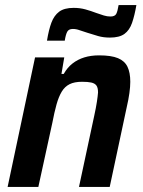

<svg xmlns="http://www.w3.org/2000/svg" viewBox="-20 -736 562 756"><path d="M10 0 118 -510H233L222 -445H231Q245 -470 265.5 -486Q286 -502 312 -510Q338 -518 370 -518Q418 -518 444.5 -507Q471 -496 482 -473Q493 -450 493 -414Q493 -395 489.5 -369.5Q486 -344 479 -314L412 0H291L351 -280Q358 -312 361.5 -335Q365 -358 366 -372Q366 -391 359.5 -399.5Q353 -408 339.5 -411Q326 -414 303 -414Q273 -414 254 -404.5Q235 -395 223 -375Q211 -355 202.5 -324.5Q194 -294 186 -252L131 0ZM165 -576Q172 -619 182.5 -647Q193 -675 213 -690Q233 -705 270 -705Q295 -705 316.5 -699Q338 -693 359 -685Q376 -679 389 -675Q402 -671 415 -671Q432 -671 437.5 -681Q443 -691 447 -716H517Q510 -675 500 -646Q490 -617 470 -602.5Q450 -588 413 -588Q387 -588 366.5 -594Q346 -600 324 -607Q307 -612 293.5 -617Q280 -622 267 -622Q251 -622 245 -611.5Q239 -601 235 -576Z"/></svg>

Font: Saira SemiCondensed SemiBold
Style: Italic
Weight: 600
Width: 4
Italic angle: -12°
Designer: Hector Gatti with collaboration of the Omnibus-Type team
Foundry: Omnibus-Type
Version: Version 1.101